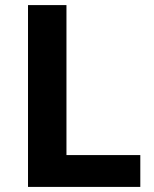

<svg xmlns="http://www.w3.org/2000/svg" viewBox="-20 -734 605 754"><path d="M90 0V-714H241V-125H531V0Z"/></svg>

Font: Noto Sans Balinese
Style: Bold
Weight: 700
Designer: Aditya Bayu, David Williams
Foundry: David Williams
Version: Version 2.005; ttfautohint (v1.8.4.7-5d5b)